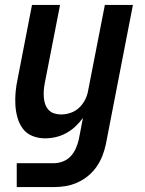

<svg xmlns="http://www.w3.org/2000/svg" viewBox="-20 -550 590 780"><path d="M199 210H48V113H199Q217 113 235.5 106Q254 99 267 85Q280 71 288 53Q296 35 300 17L317 -71Q303 -52 286 -36Q269 -20 248.5 -9Q228 2 206.5 7Q185 12 163 12Q136 12 112 2.5Q88 -7 73 -27Q58 -47 51 -72Q44 -97 42.5 -123.5Q41 -150 43.5 -177Q46 -204 52 -231L110 -530H224L162 -213Q159 -198 158 -183.5Q157 -169 158 -154.5Q159 -140 163.5 -127Q168 -114 177 -104Q186 -94 199.5 -89.5Q213 -85 228 -85Q247 -85 266.5 -91.5Q286 -98 301 -112Q316 -126 325.5 -144.5Q335 -163 338 -182L406 -530H520L410 36Q405 60 396 83Q387 106 372.5 127Q358 148 338 164.5Q318 181 294.5 191.5Q271 202 247 206Q223 210 199 210Z"/></svg>

Font: Lode Term
Style: Bold Italic
Weight: 700
Italic angle: -11°
Monospace: yes
Designer: Belleve Invis
Foundry: Belleve Invis
Version: Version 29.2.0